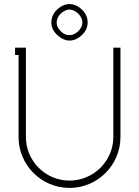

<svg xmlns="http://www.w3.org/2000/svg" viewBox="-20 -913 682 942"><path d="M321 -893C300 -893 279 -884 260 -866C241 -848 232 -826 232 -803C232 -780 241 -760 260 -742C279 -724 300 -714 321 -714C342 -714 363 -723 382 -741C401 -759 410 -780 410 -803C410 -826 401 -848 382 -866C363 -884 342 -893 321 -893ZM321 -866C330 -866 344 -864 364 -846C376 -834 384 -820 384 -803C384 -786 376 -772 364 -760C344 -742 330 -741 321 -741C312 -741 297 -741 278 -760C259 -779 258 -794 258 -803C258 -820 266 -834 278 -846C298 -864 312 -866 321 -866ZM107 -679H54V-643H71V-241C71 -103 183 9 321 9C459 9 571 -103 571 -241V-679H536V-241C536 -123 439 -27 321 -27C203 -27 107 -123 107 -241Z"/></svg>

Font: Rawengulk
Style: Regular
Weight: 400
Version: Version 0.9